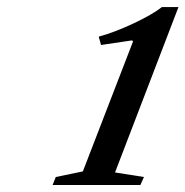

<svg xmlns="http://www.w3.org/2000/svg" viewBox="-20 -947 532 551"><path d="M130.9 -416 140.1 -439 217.8 -455.1 361.8 -828.1 358.9 -831.1 270 -817.9 263.2 -841.8Q308.1 -854 362.8 -879.6Q417.5 -905.3 444.8 -926.8H492.2L310.1 -452.1L393.1 -439L382.8 -416Z"/></svg>

Font: Libre Caslon Text
Style: Italic
Weight: 400
Italic angle: -25°
Designer: Pablo Impallari, Rodrigo Fuenzalida
Foundry: Pablo Impallari, Rodrigo Fuenzalida
Version: Version 1.002